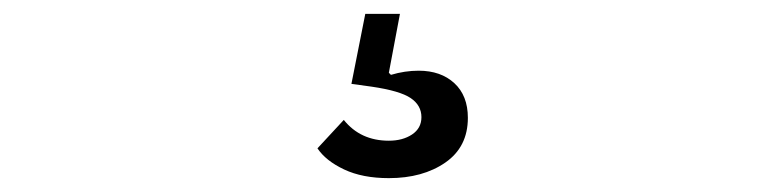

<svg xmlns="http://www.w3.org/2000/svg" viewBox="-20 -40 1096 277"><path d="M438 174 476 133Q500 163 541 163Q561 163 574.5 154Q588 145 588 129Q588 112 572.5 101.5Q557 91 516 85L487 81L507 -20H557L541 65L544 68Q564 62 584 62Q616 62 635.5 80Q655 98 655 130Q655 172 622.5 194.5Q590 217 541 217Q503 217 476.5 204.5Q450 192 438 174Z"/></svg>

Font: PlemolJP
Style: Regular
Weight: 400
Monospace: yes
Version: v2.0.4; ttfautohint (v1.8.4.7-5d5b-dirty) -l 6 -r 45 -G 200 